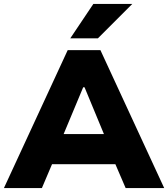

<svg xmlns="http://www.w3.org/2000/svg" viewBox="-22 -961 859 981"><path d="M-2 0 324 -705H491L817 0H620L537 -193L612 -122H199L274 -193L192 0ZM403 -515 286 -235 260 -276H552L526 -235L410 -515ZM337 -765 455 -941H654L478 -765Z"/></svg>

Font: Nunito Sans 7pt Black
Style: Regular
Weight: 900
Designer: Vernon Adams
Foundry: Vernon Adams
Version: Version 3.101;gftools[0.9.27]